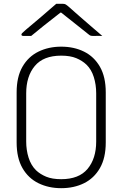

<svg xmlns="http://www.w3.org/2000/svg" viewBox="-20 -964 640 1004"><path d="M300 -720Q367 -720 419.5 -694Q472 -668 502.5 -615Q533 -562 533 -481V-219Q533 -138 502.5 -85Q472 -32 419.5 -6Q367 20 300 20Q234 20 181 -6Q128 -32 97.5 -85Q67 -138 67 -219V-481Q67 -562 97.5 -615Q128 -668 181 -694Q234 -720 300 -720ZM117 -224Q117 -179 129.5 -139.5Q142 -100 168 -74Q190 -53 221.5 -40Q253 -27 300 -27Q393 -27 438 -81Q483 -135 483 -224V-476Q483 -521 470.5 -561Q458 -601 432 -626Q410 -647 378.5 -660Q347 -673 300 -673Q207 -673 162 -619Q117 -565 117 -476ZM274 -944H310Q318 -944 324 -940.5Q330 -937 346 -923Q354 -916 373.5 -898.5Q393 -881 418 -859.5Q443 -838 468.5 -816Q494 -794 515 -776Q503 -777 492.5 -776.5Q482 -776 470 -776Q459 -776 454 -777.5Q449 -779 441 -786Q426 -798 389 -827.5Q352 -857 300 -898H296Q244 -858 207.5 -828.5Q171 -799 143 -776H104Q92 -776 92 -783Q92 -787 96.5 -791.5Q101 -796 117 -810Q130 -821 151.5 -839Q173 -857 197 -877.5Q221 -898 241.5 -916Q262 -934 274 -944Z"/></svg>

Font: Recursive Mn Lnr St Lt
Style: Regular
Weight: 300
Monospace: yes
Version: Version 1.079;hotconv 1.0.112;makeotfexe 2.5.65598; ttfautoh